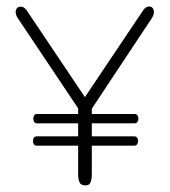

<svg xmlns="http://www.w3.org/2000/svg" viewBox="-20 -560 516 583"><path d="M237.8 -265.1 414.1 -527.8Q420.9 -538.1 428.7 -539.8Q436.5 -541.5 441.7 -537.4Q446.8 -533.2 447.3 -524.2Q447.8 -515.1 440.4 -503.9L258.8 -230V-30.8Q258.8 -16.6 255.1 -6.8Q251.5 2.9 239.3 2.9Q225.1 2.9 221.2 -7.1Q217.3 -17.1 217.3 -29.8V-231L34.7 -503.9Q26.9 -515.1 27.6 -524.2Q28.3 -533.2 33.7 -537.1Q39.1 -541 46.9 -539.3Q54.7 -537.6 61.5 -527.8ZM399.4 -131.8Q399.4 -126.5 396.5 -122.1Q393.6 -117.7 387.2 -117.7H91.8Q85.4 -117.7 82.8 -122.1Q80.1 -126.5 80.1 -131.8Q80.1 -137.2 82.8 -141.6Q85.4 -146 91.8 -146H387.2Q393.6 -146 396.5 -141.6Q399.4 -137.2 399.4 -131.8ZM400.4 -199.7Q400.4 -194.3 397.5 -189.9Q394.5 -185.5 388.2 -185.5H92.8Q86.4 -185.5 83.7 -189.9Q81.1 -194.3 81.1 -199.7Q81.1 -205.1 83.7 -209.5Q86.4 -213.9 92.8 -213.9H388.2Q394.5 -213.9 397.5 -209.5Q400.4 -205.1 400.4 -199.7Z"/></svg>

Font: Gruppo
Style: Regular
Weight: 400
Foundry: Vernon Adams
Version: Version 1.000